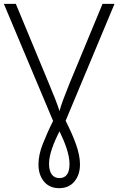

<svg xmlns="http://www.w3.org/2000/svg" viewBox="-21 -734 635 994"><path d="M285.2 240.2C318.8 240.2 345.7 228.5 364.7 205.1C383.8 181.6 393.1 152.3 393.1 117.2C393.1 52.7 363.3 -19.5 318.8 -108.9L571.8 -713.9H509.8L338.9 -301.8C314.9 -241.7 296.4 -194.8 287.1 -159.2C275.9 -194.8 256.8 -242.7 232.9 -299.8L61 -713.9H-1L253.9 -107.9C233.4 -67.4 215.8 -27.8 200.7 10.7C185.5 48.8 178.2 84.5 178.2 117.2C178.2 152.8 187.5 182.6 206.5 205.6C225.6 228.5 251.5 240.2 285.2 240.2ZM286.1 188C254.4 188 232.9 164.6 232.9 113.8C232.9 67.4 255.4 7.8 287.1 -54.2C316.4 6.3 338.9 65.9 338.9 115.2C338.9 163.6 321.3 188 286.1 188Z"/></svg>

Font: Noto Reveo Sans
Style: Regular
Weight: 300
Designer: Monotype Design Team
Foundry: Monotype Imaging Inc.
Version: Version 2.007